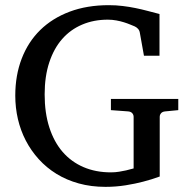

<svg xmlns="http://www.w3.org/2000/svg" viewBox="-20 -707 735 743"><path d="M619.1 -275.9Q608.4 -274.9 603.3 -268.8Q598.1 -262.7 598.1 -254.9V-23.9Q567.9 -12.7 533.7 -3.9Q504.4 3.9 466.6 10Q428.7 16.1 388.2 16.1Q332.5 16.1 284.9 2.9Q237.3 -10.3 198.5 -34.2Q159.7 -58.1 129.9 -91.1Q100.1 -124 79.8 -163.1Q59.6 -202.1 49.3 -246.3Q39.1 -290.5 39.1 -336.9Q39.1 -415.5 64 -480.2Q88.9 -544.9 135.7 -590.8Q182.6 -636.7 249.8 -661.9Q316.9 -687 400.9 -687Q429.2 -687 454.8 -683.8Q480.5 -680.7 504.4 -675.8Q528.3 -670.9 551.3 -664.8Q574.2 -658.7 597.2 -652.8V-491.2H537.1L521 -581.1Q519.5 -589.8 513.7 -595.9Q507.8 -602.1 501 -605Q493.7 -607.9 483.2 -612.3Q472.7 -616.7 459.5 -620.8Q446.3 -625 430.4 -627.9Q414.6 -630.9 397 -630.9Q342.8 -630.9 297.9 -611.8Q252.9 -592.8 220.7 -556.2Q188.5 -519.5 170.7 -465.6Q152.8 -411.6 152.8 -341.8Q152.8 -270 170.9 -213.9Q189 -157.7 222.4 -119.1Q255.9 -80.6 303.2 -60.3Q350.6 -40 409.2 -40Q425.8 -40 440.9 -42.5Q456.1 -44.9 467.8 -47.6Q479.5 -50.3 487.3 -52.7Q495.1 -55.2 497.1 -55.2V-254.9Q497.1 -262.7 491.9 -268.8Q486.8 -274.9 476.1 -275.9L409.2 -280.8V-324.2H669.9V-280.8Z"/></svg>

Font: Charis SIL Viet
Style: Regular
Weight: 400
Foundry: SIL International
Version: Version 5.000